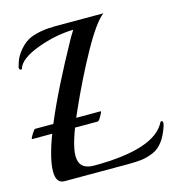

<svg xmlns="http://www.w3.org/2000/svg" viewBox="-120 -789 818 881"><g transform="rotate(-15 288.5 -349.0)"><path d="M584 -129Q556 -42 502 -19Q473 -7 447.5 -3.5Q422 0 382 0H79Q39 0 39 -56Q39 -199 278 -630Q296 -659 297 -661Q212 -659 124.5 -626.5Q37 -594 23 -549Q22 -546 19 -546Q10 -546 10 -559Q10 -561 18.5 -586Q27 -611 50 -638Q73 -665 102 -678Q151 -698 223 -698H450Q409 -667 344.5 -551Q280 -435 218.5 -296.5Q157 -158 157 -99Q157 -34 228 -34Q518 -34 574 -148Q576 -151 579 -151Q586 -151 586 -141Q586 -139 584 -129ZM11 -267H323V-266Q323 -261 312.5 -243Q302 -225 297 -225H-15Q-16 -225 -16 -228Q-16 -231 -5 -249Q6 -267 11 -267Z"/></g></svg>

Font: Playball
Style: Regular
Weight: 400
Designer: Robert E. Leuschke
Foundry: Robert E. Leuschke
Version: Version 1.001